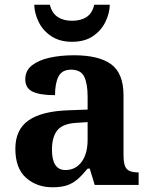

<svg xmlns="http://www.w3.org/2000/svg" viewBox="-20 -783 640 813"><path d="M202 10Q136 10 90.5 -30Q45 -70 45 -153Q45 -234 100.5 -273Q156 -312 269 -316L351 -319V-374Q351 -429 336.5 -458.5Q322 -488 281 -488Q243 -488 228 -459.5Q213 -431 213 -380Q149 -380 118 -395Q87 -410 87 -447Q87 -484 115 -506Q143 -528 189.5 -538.5Q236 -549 293 -549Q398 -549 450.5 -511Q503 -473 503 -379V-124Q503 -83 516.5 -68Q530 -53 563 -53H567V0H381L360 -69H351Q329 -42 309 -24.5Q289 -7 264.5 1.5Q240 10 202 10ZM257 -63Q300 -63 325.5 -97.5Q351 -132 351 -191V-266L306 -263Q246 -260 223 -231.5Q200 -203 200 -149Q200 -63 257 -63ZM285 -606Q233 -606 197.5 -629.5Q162 -653 144 -689.5Q126 -726 125 -763H191Q200 -727 224.5 -711Q249 -695 285 -695Q322 -695 346.5 -711Q371 -727 379 -763H445Q444 -726 426 -689.5Q408 -653 373 -629.5Q338 -606 285 -606Z"/></svg>

Font: Noto Serif
Style: Bold
Weight: 700
Designer: Monotype Design Team
Foundry: Monotype Imaging Inc.
Version: Version 2.014